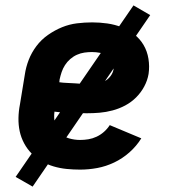

<svg xmlns="http://www.w3.org/2000/svg" viewBox="-20 -621 640 712"><path d="M277 8Q252 8 227 5.5Q202 3 178.5 -4Q155 -11 134.5 -23Q114 -35 97.5 -51.5Q81 -68 69.5 -89.5Q58 -111 53 -134.5Q48 -158 48.5 -183.5Q49 -209 54 -234L72 -344Q76 -372 86.5 -399Q97 -426 115 -450Q133 -474 158 -491.5Q183 -509 210 -520Q237 -531 265.5 -534.5Q294 -538 322 -538Q350 -538 378 -534Q406 -530 431.5 -520Q457 -510 478 -493.5Q499 -477 512.5 -454Q526 -431 530.5 -403Q535 -375 531 -347Q527 -323 515 -300.5Q503 -278 485 -260Q467 -242 444.5 -230Q422 -218 397.5 -211.5Q373 -205 349.5 -203Q326 -201 302 -201Q272 -201 241.5 -202Q211 -203 182 -207Q179 -185 183.5 -164Q188 -143 201.5 -128.5Q215 -114 235.5 -108Q256 -102 277 -102Q292 -102 307.5 -104.5Q323 -107 338 -114Q353 -121 365.5 -132Q378 -143 387 -157L504 -108Q486 -79 460 -56Q434 -33 403.5 -18.5Q373 -4 341 2Q309 8 277 8ZM315 -309Q328 -309 342 -311Q356 -313 368.5 -320Q381 -327 390 -339Q399 -351 401 -364Q404 -379 397.5 -393Q391 -407 379 -414.5Q367 -422 351.5 -425Q336 -428 321 -428Q307 -428 293 -426Q279 -424 265.5 -418Q252 -412 240.5 -402Q229 -392 221 -379.5Q213 -367 208.5 -353.5Q204 -340 201 -326L200 -316Q214 -314 228.5 -313.5Q243 -313 257.5 -312Q272 -311 286 -310Q300 -309 315 -309ZM101 71 38 35 475 -601 537 -565Z"/></svg>

Font: Iosevka Curly XBdEx
Style: Italic
Weight: 800
Width: 7
Italic angle: -9°
Monospace: yes
Designer: Belleve Invis
Foundry: Belleve Invis
Version: Version 11.1.0; ttfautohint (v1.8.3)